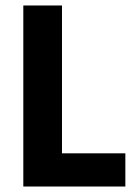

<svg xmlns="http://www.w3.org/2000/svg" viewBox="-20 -680 488 700"><path d="M65 0V-660H206V0ZM95 0V-121H437V0Z"/></svg>

Font: Bricolage Grotesque SemiCondensed
Style: Bold
Weight: 700
Width: 4
Designer: Mathieu Triay
Foundry: Atelier Triay
Version: Version 1.001;gftools[0.9.33.dev8+g029e19f]